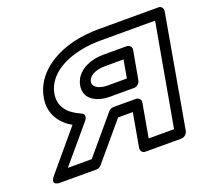

<svg xmlns="http://www.w3.org/2000/svg" viewBox="-102 -687 941 846"><g transform="rotate(-20 368.0 -264.0)"><path d="M427 -503H682L597 -25H478L506 -183C509 -198 496 -208 485 -208H379C371 -208 361 -203 356 -197L211 -25H99L241 -193C245 -198 261 -219 236 -230C180 -254 145 -293 155 -352C174 -457 302 -503 427 -503ZM183 -196 30 -14C-4 26 44 25 44 25H215C223 25 232 21 238 14L383 -158H452L424 0C422 11 429 25 444 25H614C625 25 640 15 643 0L736 -528C738 -539 731 -553 716 -553H436C392 -553 351 -548 314 -539C221 -516 124 -458 105 -352C92 -277 131 -226 183 -196ZM274 -347C263 -282 324 -256 380 -256H494C509 -256 521 -270 523 -281L547 -415C550 -430 537 -440 526 -440H416C357 -440 286 -414 274 -347ZM324 -347C328 -369 355 -390 407 -390H493L478 -306H389C340 -306 320 -327 324 -347Z"/></g></svg>

Font: Asimov
Style: XWidOuIt
Weight: 500
Designer: Google
Version: Version 2.000980; 2014